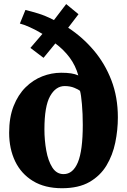

<svg xmlns="http://www.w3.org/2000/svg" viewBox="-20 -936 638 966"><path d="M292 11Q205.5 11 146 -25.2Q86.5 -61.5 56.2 -124.5Q26 -187.5 26 -268Q26 -345.5 48.5 -402.5Q71 -459.5 108.8 -496.8Q146.5 -534 193 -552Q239.5 -570 287.5 -570Q317 -570 337.8 -566.8Q358.5 -563.5 374 -556.5Q360 -606.5 330.5 -646.2Q301 -686 258.5 -717.5L199 -645L133 -695L193.5 -765.5Q161.5 -785 130.2 -799Q99 -813 80 -817.5L108 -886Q138 -878.5 172.8 -868Q207.5 -857.5 251.5 -835L313 -915.5L375 -864.5L323 -796.5Q395 -749.5 451.5 -683Q508 -616.5 540.5 -532Q573 -447.5 573 -345.5Q573 -282 560 -218.8Q547 -155.5 515.8 -103.5Q484.5 -51.5 430 -20.2Q375.5 11 292 11ZM300 -60Q347 -60 371.8 -119.2Q396.5 -178.5 396.5 -308Q396.5 -364 392.2 -412.2Q388 -460.5 382.5 -479Q376 -485 354.5 -494Q333 -503 305.5 -503Q260.5 -503 232 -452.2Q203.5 -401.5 203.5 -285Q203.5 -230.5 212.8 -178.8Q222 -127 243.2 -93.5Q264.5 -60 300 -60Z"/></svg>

Font: Merriweather Black
Style: Regular
Weight: 900
Designer: Eben Sorkin
Foundry: Eben Sorkin
Version: Version 2.200;gftools[0.9.31]